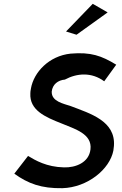

<svg xmlns="http://www.w3.org/2000/svg" viewBox="-20 -983 640 1006"><path d="M326 -818 381 -801 544 -918 466 -963ZM320 -566C383 -600 460 -606 526 -557L589 -644C512 -691 456 -711 350 -702C237 -690 157 -605 142 -519V-518C140 -510 139 -501 139 -494C134 -406 216 -370 303 -336C372 -307 464 -282 454 -200C446 -131 376 -104 315 -106C224 -108 165 -143 127 -166L55 -73C127 -21 197 5 307 3C439 -1 555 -96 574 -194L577 -219C586 -349 453 -388 351 -427C313 -440 250 -451 251 -502V-503C255 -541 284 -563 320 -566Z"/></svg>

Font: Bluebird
Style: LiObl
Weight: 300
Designer: Jasper
Foundry: Cannot Into Space Fonts
Version: Version 0.98